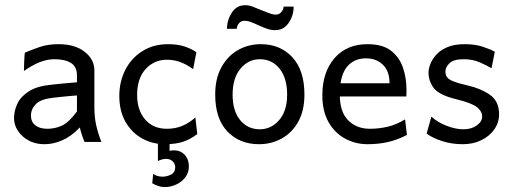

<svg xmlns="http://www.w3.org/2000/svg" viewBox="-20 -553 1995 748"><path d="M153.8 8.8Q102.1 8.8 68.4 -22Q34.7 -52.7 34.7 -93.3Q34.7 -121.1 47.6 -148.9Q60.5 -176.8 92.5 -197.3Q124.5 -217.8 181.2 -223.1Q193.8 -224.6 214.4 -226.6Q234.9 -228.5 253.7 -230.2Q272.5 -231.9 279.8 -232.4V-259.8Q279.8 -293 256.6 -307.6Q233.4 -322.3 191.9 -322.3Q163.1 -322.3 134 -310.5Q105 -298.8 73.2 -276.4Q73.2 -288.6 74.2 -312.3Q75.2 -335.9 76.7 -347.7Q105 -359.9 136 -370.4Q167 -380.9 208.5 -380.9Q272 -380.9 309.8 -351.3Q347.7 -321.8 347.7 -278.3V-135.3Q347.7 -95.7 355.2 -63.2Q362.8 -30.8 375 0H309.1Q305.7 -8.8 300.3 -23.9Q294.9 -39.1 291 -56.6Q258.3 -22 223.1 -6.6Q188 8.8 153.8 8.8ZM164.6 -51.3Q192.9 -51.3 220 -63Q247.1 -74.7 279.8 -118.7V-181.2Q271 -180.7 252.7 -179Q234.4 -177.2 215.3 -175.3Q196.3 -173.3 184.6 -171.9Q138.2 -166.5 119.4 -147.2Q100.6 -127.9 100.6 -102.5Q100.6 -78.1 117.7 -64.7Q134.8 -51.3 164.6 -51.3Z M622.6 8.8Q573.7 8.8 533.2 -13.9Q492.7 -36.6 468.8 -78.6Q444.8 -120.6 444.8 -179.2Q444.8 -234.9 468 -280.5Q491.2 -326.2 534.2 -353.5Q577.1 -380.9 635.3 -380.9Q671.9 -380.9 698.5 -372.1Q725.1 -363.3 745.1 -349.6L732.4 -283.7Q707.5 -301.8 682.9 -311Q658.2 -320.3 629.9 -320.3Q581.1 -320.3 547.6 -284.2Q514.2 -248 514.2 -183.1Q514.2 -124 545.4 -87.6Q576.7 -51.3 629.9 -51.3Q663.1 -51.3 690.2 -62.7Q717.3 -74.2 741.2 -95.2L748.5 -30.8Q721.2 -9.8 692.4 -0.5Q663.6 8.8 622.6 8.8ZM622.6 175.8Q608.4 175.8 596.4 171.6Q584.5 167.5 573.2 161.1L576.7 124.5Q592.3 135.3 613.3 135.3Q629.9 135.3 646 127.2Q662.1 119.1 662.6 98.6Q662.6 84.5 652.3 75.2Q642.1 65.9 627.4 65.9Q618.7 65.9 609.6 68.6Q600.6 71.3 595.2 74.7V-18.1H640.6V34.7Q644.5 33.7 648.4 33.2Q652.3 32.7 658.2 32.7Q683.6 32.7 699.7 50.3Q715.8 67.9 715.8 95.2Q715.8 120.1 701.7 138.2Q687.5 156.2 666 166Q644.5 175.8 622.6 175.8Z M988.8 8.8Q913.6 8.8 866 -40.8Q818.4 -90.3 818.4 -184.6Q818.4 -247.6 842.8 -291.5Q867.2 -335.4 907.5 -358.2Q947.8 -380.9 996.1 -380.9Q1071.8 -380.9 1118.9 -330.1Q1166 -279.3 1166 -184.6Q1166 -121.6 1141.8 -78.6Q1117.7 -35.6 1077.4 -13.4Q1037.1 8.8 988.8 8.8ZM992.2 -49.3Q1036.6 -49.3 1067.6 -85.2Q1098.6 -121.1 1098.6 -184.6Q1098.6 -249 1069.1 -285.6Q1039.6 -322.3 992.2 -322.3Q947.8 -322.3 917 -285.6Q886.2 -249 886.2 -184.6Q886.2 -121.1 915.5 -85.2Q944.8 -49.3 992.2 -49.3ZM1051.8 -435.5Q1037.1 -435.5 1022.2 -440.4Q1007.3 -445.3 990.2 -453.1Q969.2 -462.9 956.5 -467.5Q943.8 -472.2 933.6 -472.2Q919.9 -472.2 911.9 -463.4Q903.8 -454.6 902.3 -440.9H864.3Q864.3 -474.6 883.1 -503.7Q901.9 -532.7 934.6 -532.7Q950.2 -532.7 964.4 -527.1Q978.5 -521.5 997.6 -513.7Q1017.6 -505.9 1030.3 -501Q1043 -496.1 1054.7 -496.1Q1067.4 -496.1 1075.4 -505.4Q1083.5 -514.6 1085.4 -527.3H1124Q1124 -492.2 1104.7 -463.9Q1085.4 -435.5 1051.8 -435.5Z M1411.6 8.8Q1365.2 8.8 1325 -12.7Q1284.7 -34.2 1260.3 -76.7Q1235.8 -119.1 1235.8 -181.2Q1235.8 -272 1283.2 -326.4Q1330.6 -380.9 1411.6 -380.9Q1472.2 -380.9 1504.9 -354.2Q1537.6 -327.6 1550.5 -287.6Q1563.5 -247.6 1563.5 -206.1Q1563.5 -201.2 1563.5 -191.9Q1563.5 -182.6 1563 -177.2H1290.5V-228.5H1497.6Q1497.6 -275.9 1471.7 -300.8Q1445.8 -325.7 1406.2 -325.7Q1357.9 -325.7 1330.8 -291.5Q1303.7 -257.3 1303.7 -184.6Q1303.7 -116.7 1336.7 -84Q1369.6 -51.3 1420.9 -51.3Q1456.1 -51.3 1490.2 -59.3Q1524.4 -67.4 1558.1 -87.9L1565.4 -27.3Q1526.4 -7.3 1490 0.7Q1453.6 8.8 1411.6 8.8Z M1783.2 8.8Q1738.8 8.8 1701.2 -3.7Q1663.6 -16.1 1642.1 -32.7L1660.6 -98.6Q1685.1 -76.2 1720.5 -62.7Q1755.9 -49.3 1785.2 -49.3Q1816.9 -49.3 1837.6 -64.5Q1858.4 -79.6 1858.4 -98.6Q1858.4 -119.1 1838.6 -135.3Q1818.8 -151.4 1757.3 -166.5Q1690.9 -182.6 1670.2 -209.7Q1649.4 -236.8 1649.4 -271Q1649.4 -283.7 1656 -302Q1662.6 -320.3 1678.2 -338.4Q1693.8 -356.4 1721.4 -368.7Q1749 -380.9 1790.5 -380.9Q1830.6 -380.9 1859.6 -371.3Q1888.7 -361.8 1907.7 -351.6L1895 -287.1Q1876.5 -298.3 1848.6 -310.3Q1820.8 -322.3 1786.6 -322.3Q1746.6 -322.3 1731 -306.6Q1715.3 -291 1715.3 -274.4Q1715.3 -261.7 1721.4 -252.7Q1727.5 -243.7 1746.3 -236.1Q1765.1 -228.5 1803.2 -219.7Q1853 -208.5 1888.7 -183.6Q1924.3 -158.7 1924.3 -107.9Q1924.3 -75.2 1905.5 -48.6Q1886.7 -22 1854.7 -6.6Q1822.8 8.8 1783.2 8.8Z"/></svg>

Font: Harmattan
Style: Regular
Weight: 400
Designer: George W. Nuss III and SIL International
Foundry: SIL International
Version: Version 4.000